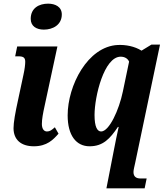

<svg xmlns="http://www.w3.org/2000/svg" viewBox="-20 -790 899 1050"><path d="M220 -628C269 -628 318 -654 318 -711C318 -753 282 -770 243 -770C195 -770 148 -747 148 -687C148 -646 180 -628 220 -628ZM165 10C237 10 271 -26 300 -59L280 -94C263 -79 253 -71 237 -71C220 -71 209 -86 209 -112C209 -138 215 -170 224 -211L294 -536H74L63 -482H80C108 -482 118 -475 118 -452C118 -438 115 -411 108 -380L80 -249C63 -172 54 -120 54 -89C54 -27 94 10 165 10Z M562 240H771L782 186H748C726 186 710 177 710 151C710 139 715 121 719 102L855 -546H808L754 -513C716 -537 667 -546 624 -544C459 -536 350 -322 350 -159C350 -49 397 10 470 10C544 10 582 -32 625 -96H629C624 -75 607 7 601 40ZM533 -71C512 -71 497 -96 497 -161C497 -262 549 -480 640 -480C663 -480 679 -469 686 -453L652 -290C631 -188 577 -71 533 -71Z"/></svg>

Font: Noto Serif Condensed Extra
Style: Italic
Weight: 800
Width: 3
Italic angle: -12°
Designer: Monotype Design Team
Foundry: Monotype Imaging Inc.
Version: Version 1.901